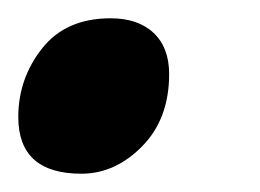

<svg xmlns="http://www.w3.org/2000/svg" viewBox="-20 -179 284 210"><path d="M69 11Q0 11 0 -51Q0 -93 26 -126Q52 -159 101 -159Q131 -159 148 -143Q165 -127 165 -98Q165 -49 135.5 -19Q106 11 69 11Z"/></svg>

Font: Noto Sans ExtraCondensed ExtraBold
Style: Italic
Weight: 800
Width: 2
Italic angle: -12°
Designer: Monotype Design Team
Foundry: Monotype Imaging Inc.
Version: Version 2.013; ttfautohint (v1.8.4.7-5d5b)